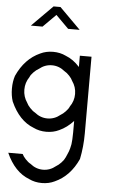

<svg xmlns="http://www.w3.org/2000/svg" viewBox="-70 -852 808 1244"><g transform="rotate(5 333.5 -229.5)"><path d="M333.3 -8.3Q295.8 10 250 10Q204.2 10 166.7 -8.3Q70.8 -45 16.7 -166.7Q4.2 -204.2 4.2 -250Q4.2 -295.8 16.7 -333.3Q68.3 -447.5 166.7 -491.7Q204.2 -510 250 -510Q295.8 -510 333.3 -491.7Q383.3 -472.5 424.2 -426.7V-500H500V0Q500 85 483.3 166.7Q431.7 280.8 333.3 325Q295.8 343.3 250 343.3Q204.2 343.3 166.7 325Q70.8 288.3 16.7 166.7H110.8Q116.7 180.8 133.8 199.2Q150.8 217.5 166.7 225.8Q204.2 256.7 250 256.7Q295.8 256.7 333.3 225.8Q348.3 217.5 365.4 199.6Q382.5 181.7 388.3 166.7H389.2Q391.7 160.8 398.8 144.6Q405.8 128.3 407.9 122.9Q410 117.5 414.2 102.5Q418.3 87.5 420 75.8Q421.7 64.2 422.9 44.2Q424.2 24.2 424.2 0V-75.8Q383.3 -30.8 333.3 -8.3ZM333.3 -107.5Q348.3 -115.8 365.4 -133.8Q382.5 -151.7 388.3 -166.7Q415 -204.2 415 -250Q415 -295.8 388.3 -333.3Q382.5 -347.5 365.8 -365.4Q349.2 -383.3 333.3 -391.7Q295.8 -422.5 250 -422.5Q204.2 -422.5 166.7 -391.7Q150.8 -383.3 133.3 -365.4Q115.8 -347.5 110.8 -333.3Q85 -295.8 85 -250Q85 -204.2 110.8 -166.7Q116.7 -152.5 133.8 -134.2Q150.8 -115.8 166.7 -107.5Q204.2 -76.7 250 -76.7Q295.8 -76.7 333.3 -107.5ZM271.7 -803.3 408.3 -666.7H333.3L250 -750L166.7 -666.7H90.8Q174.2 -749.2 226.7 -803.3Z"/></g></svg>

Font: 0xA000-Mono
Style: Mono
Weight: 400
Version: Version 0.1